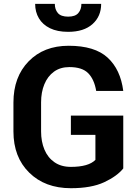

<svg xmlns="http://www.w3.org/2000/svg" viewBox="-20 -956 708 986"><path d="M330 -792.5Q274.5 -792.5 236.8 -811Q199 -829.5 179.8 -862Q160.5 -894.5 160.5 -936H261.5Q261.5 -907.5 277.2 -889Q293 -870.5 330 -870.5Q366.5 -870.5 382.2 -889Q398 -907.5 398 -936H499.5Q499.5 -872 455 -832.2Q410.5 -792.5 330 -792.5ZM344 10.5Q211 10.5 130 -69.5Q49 -149 49 -281V-429.5Q49 -561 127 -641Q205 -721 332.5 -721Q466.5 -721 532.8 -660Q599 -599 613 -489H474Q464 -548.5 433 -580Q402 -611.5 336.5 -611.5Q289.5 -611.5 257 -587.8Q224.5 -564 207.8 -523.2Q191 -482.5 191 -430.5V-281Q191 -229 208.2 -187.8Q225.5 -146.5 259.8 -122.8Q294 -99 344 -99Q434.5 -99 470 -135V-263.5H344V-362.5H613V-91Q581 -51 515 -20.2Q449 10.5 344 10.5Z"/></svg>

Font: Roberto Sans
Style: Bold
Weight: 700
Designer: Google (font) & Cristiano Sobral (main changes)
Version: Version 1.000;October 12, 2021;FontCreator 14.0.0.2814 64-bi